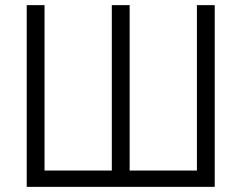

<svg xmlns="http://www.w3.org/2000/svg" viewBox="-20 -727 939 747"><path d="M153.3 -707V-63.5H415V-707H484.4V-63.5H746.1V-707H815.4V0H84V-707Z"/></svg>

Font: Pretendard Light
Style: Regular
Weight: 300
Designer: Base glyphs from Inter by Rasmus Andersson; Hangeul glyphs from Noto Sans CJK(Source Han Sans) by Jang Soo-young and Kan
Foundry: Kil Hyung-jin
Version: Version 1.309